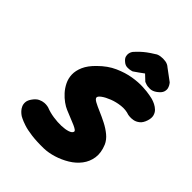

<svg xmlns="http://www.w3.org/2000/svg" viewBox="-236 -976 1102 1102"><g transform="rotate(45 314.5 -425.5)"><path d="M316 -1Q258 0 216 -5.5Q174 -11 147.5 -20Q121 -29 108.5 -35.5Q96 -42 96 -42Q96 -42 89 -47Q82 -52 73 -61.5Q64 -71 58 -84.5Q52 -98 53.5 -114.5Q55 -131 69 -150Q84 -171 101 -179Q118 -187 133 -188Q148 -189 157.5 -187Q167 -185 167 -185Q197 -173 231 -168Q265 -163 295.5 -164Q326 -165 347 -172Q368 -179 371 -191Q373 -197 365 -203Q357 -209 341.5 -216Q326 -223 304 -231.5Q282 -240 254 -252Q237 -259 216 -274Q195 -289 176 -310Q157 -331 144 -357.5Q131 -384 130 -414.5Q129 -445 144 -479.5Q159 -514 196 -550Q241 -595 290.5 -617Q340 -639 386 -646.5Q432 -654 469 -652Q506 -650 528 -645.5Q550 -641 550 -641Q550 -641 560 -638Q570 -635 584 -628Q598 -621 610 -609.5Q622 -598 627 -580Q632 -562 624 -537Q615 -509 598.5 -496Q582 -483 564.5 -480Q547 -477 535 -478.5Q523 -480 523 -480Q492 -491 457 -487Q422 -483 391 -471Q360 -459 341 -445Q322 -431 323 -421Q324 -411 343.5 -400.5Q363 -390 392.5 -377.5Q422 -365 453.5 -349Q485 -333 510.5 -312Q536 -291 548 -264Q568 -216 562 -175.5Q556 -135 531.5 -103Q507 -71 470.5 -49Q434 -27 393.5 -14.5Q353 -2 316 -1ZM296 -681Q280 -694 276.5 -706.5Q273 -719 275 -729.5Q277 -740 281 -746.5Q285 -753 285 -753Q301 -771 315 -784Q329 -797 345 -809Q361 -821 387 -837Q397 -845 416 -848Q435 -851 455 -848Q475 -845 489 -832L559 -780Q559 -780 565 -772Q571 -764 575 -751Q579 -738 574 -722Q569 -706 546 -689Q526 -674 505.5 -673.5Q485 -673 471.5 -678Q458 -683 458 -683L423 -716Q410 -706 393.5 -694.5Q377 -683 364 -674Q364 -674 353 -671Q342 -668 326 -668.5Q310 -669 296 -681Z"/></g></svg>

Font: Sour Gummy Black
Style: Italic
Weight: 900
Italic angle: -11.3°
Designer: Stefie Justprince
Foundry: Eifetstype
Version: Version 1.000